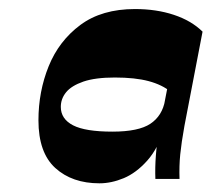

<svg xmlns="http://www.w3.org/2000/svg" viewBox="-20 -760 475 431"><path d="M363.8 -553.5Q344 -569.8 313.6 -577.9Q283.3 -586 237.8 -586Q193.8 -586 167 -576.8Q140.3 -567.5 128.4 -552.9Q116.5 -538.3 116.5 -520Q116.5 -493 144 -478.7Q171.5 -464.5 232.5 -464.5Q291 -464.5 317.6 -482.2Q344.3 -500 350.5 -534.8L349.8 -475Q335.3 -427 310.5 -399.4Q285.8 -371.8 257.9 -360.1Q230 -348.5 203.3 -348.5Q142 -348.5 104.1 -382.9Q66.3 -417.3 66.3 -490Q66.3 -554.5 89.3 -611.4Q112.3 -668.2 160.4 -704Q208.5 -739.7 283 -739.7Q331 -739.7 370.2 -726.7Q409.5 -713.7 434.7 -689ZM328.8 -358.3Q327.8 -383.3 329.9 -411.1Q332 -439 336.8 -465L380.8 -692.3L434.7 -689L394 -477.3Q387.2 -439.5 384.6 -413.4Q382 -387.3 383 -358.3Z"/></svg>

Font: Savate ExtraLight
Style: Italic
Weight: 200
Italic angle: -11°
Designer: Max Esnée
Foundry: Plomb Type
Version: Version 2.000